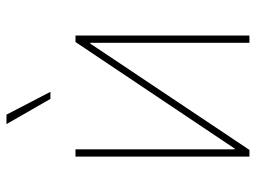

<svg xmlns="http://www.w3.org/2000/svg" viewBox="-119 -674 793 595"><g transform="rotate(-90 277.5 -376.5)"><path d="M464.8 0H442.4V-493.2H439.9L110.4 0H89.8V-539.1H112.3V-45.4H114.3L444.8 -539.1H464.8ZM268.6 -616.7 190.4 -752.9H219.7L290.5 -616.7Z"/></g></svg>

Font: Inter 18pt Thin
Style: Regular
Weight: 250
Designer: Rasmus Andersson
Foundry: rsms
Version: Version 4.001;git-66647c0bb